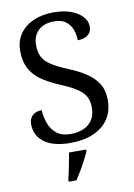

<svg xmlns="http://www.w3.org/2000/svg" viewBox="-101 -787 746 1071"><g transform="rotate(-10 272.0 -251.5)"><path d="M247 10Q198 10 160.5 0Q123 -10 98 -29Q73 -48 60.5 -74Q48 -100 48 -131Q48 -151 56.5 -166Q65 -181 81 -189.5Q97 -198 120 -198Q122 -157 136 -120.5Q150 -84 179 -61.5Q208 -39 255 -39Q322 -39 360 -71.5Q398 -104 398 -165Q398 -202 383.5 -227.5Q369 -253 335.5 -275Q302 -297 243 -321Q181 -347 140 -377Q99 -407 79 -447.5Q59 -488 59 -543Q59 -600 87.5 -640.5Q116 -681 165.5 -702.5Q215 -724 278 -724Q338 -724 379.5 -708Q421 -692 443 -666.5Q465 -641 465 -612Q465 -580 443.5 -563.5Q422 -547 386 -547Q386 -578 375.5 -607Q365 -636 340.5 -655Q316 -674 274 -674Q216 -674 184 -643Q152 -612 152 -560Q152 -520 166.5 -492.5Q181 -465 215 -443.5Q249 -422 307 -398Q366 -374 407.5 -345.5Q449 -317 471 -280Q493 -243 493 -191Q493 -127 463 -82.5Q433 -38 377.5 -14Q322 10 247 10ZM199 208Q205 186 210 161Q215 136 220 110.5Q225 85 229 61H326V71Q317 92 303 119Q289 146 273 173Q257 200 243 221H199Z"/></g></svg>

Font: Noto Serif Kannada
Style: Regular
Weight: 400
Designer: Universal Thirst, Indian Type Foundry and the Monotype Design Team
Foundry: Monotype Imaging Inc.
Version: Version 2.003